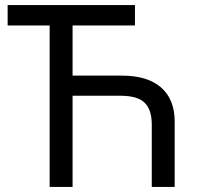

<svg xmlns="http://www.w3.org/2000/svg" viewBox="-20 -734 781 754"><path d="M510 -714V-634H265V-437H459Q559 -437 612.5 -390.5Q666 -344 666 -256V0H576V-245Q576 -303 548 -330.5Q520 -358 453 -358H265V0H175V-634H10V-714Z"/></svg>

Font: Apis
Style: Regular
Weight: 400
Designer: Monotype Design Team
Foundry: Monotype Imaging Inc.
Version: Version 2.000; build 0001